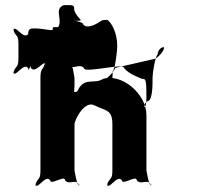

<svg xmlns="http://www.w3.org/2000/svg" viewBox="-20 -872 810 750"><path d="M115 -761C101 -761 90 -761 90 -739C73 -717 43 -770 34 -758C34 -736 32 -778 32 -756C41 -726 52 -740 52 -701V-644C52 -604 41 -618 32 -588C32 -566 34 -608 34 -586C43 -574 73 -628 90 -606C90 -584 101 -628 101 -606C118 -584 149 -635 158 -623C158 -601 156 -648 156 -626C147 -595 138 -607 138 -568V-206C138 -166 128 -181 118 -150C118 -128 120 -170 120 -148C130 -136 158 -190 176 -168C176 -146 234 -190 234 -168C251 -146 279 -178 288 -148C288 -126 290 -172 290 -150C281 -138 271 -210 271 -206V-386C271 -403 310 -482 350 -460C393 -438 419 -446 419 -386V-206C419 -166 408 -181 398 -150C398 -128 400 -170 400 -148C410 -136 438 -190 456 -168C456 -146 514 -190 514 -168C531 -146 560 -178 569 -148C569 -126 571 -172 571 -150C562 -138 552 -210 552 -206V-422C552 -508 453 -586 383 -564C349 -542 315 -570 288 -527C278 -498 266 -528 262 -498C262 -476 265 -518 265 -496C269 -483 271 -543 271 -533V-568C271 -564 262 -638 253 -626C253 -604 251 -645 251 -623C261 -593 290 -628 308 -606C308 -584 465 -628 465 -606C483 -584 511 -574 535 -564C549 -564 552 -564 552 -493C552 -430 532 -458 554 -476C576 -476 576 -535 576 -570C576 -587 586 -651 596 -660C596 -673 607 -688 620 -688C624 -678 606 -656 588 -643L431 -607C413 -572 383 -562 395 -553C417 -553 420 -552 420 -593C430 -603 438 -675 438 -692C438 -746 414 -785 400 -794C393 -794 384 -795 378 -792C350 -774 324 -760 306 -775C306 -790 250 -791 288 -791C308 -791 280 -802 270 -832C270 -854 268 -852 230 -852C202 -843 211 -816 211 -810C211 -805 218 -776 206 -766C184 -766 186 -767 186 -755C177 -752 146 -761 115 -761Z"/></svg>

Font: Hussar Przerywany
Style: Regular
Weight: 400
Foundry: Cannot Into Space Fonts
Version: Version 0.982